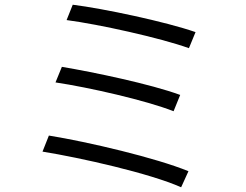

<svg xmlns="http://www.w3.org/2000/svg" viewBox="-20 -772 1040 813"><path d="M288 -752 262 -687C399 -669 657 -612 780 -568L808 -636C682 -680 417 -736 288 -752ZM242 -489 215 -423C356 -402 598 -347 715 -301L743 -370C618 -416 378 -466 242 -489ZM187 -198 160 -130C321 -104 615 -38 747 21L778 -47C642 -103 354 -171 187 -198Z"/></svg>

Font: Genne Gothic Normal
Style: Regular
Weight: 350
Designer: Ryoko NISHIZUKA (kana & ideographs); Paul D. Hunt (Latin, Greek & Cyrillic); Wenlong ZHANG (bopomofo); Sandoll Communica
Foundry: Adobe Systems Incorporated
Version: Version 1.004;PS 1.004;hotconv 16.6.51;makeotf.lib2.5.65220